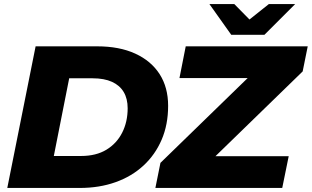

<svg xmlns="http://www.w3.org/2000/svg" viewBox="-20 -929 1541 949"><path d="M16 0 156 -700H460Q570 -700 648.5 -664Q727 -628 769 -562.5Q811 -497 811 -406Q811 -313 779 -238.5Q747 -164 689 -110.5Q631 -57 551 -28.5Q471 0 374 0ZM246 -158H380Q455 -158 506 -189Q557 -220 584 -273.5Q611 -327 611 -394Q611 -441 591.5 -474Q572 -507 533.5 -524.5Q495 -542 438 -542H322ZM748 0 773 -124 1276 -613 1293 -543H867L898 -700H1501L1476 -576L973 -87L956 -157H1407L1375 0ZM1123 -757 1015 -909H1138L1261 -784H1152L1309 -909H1439L1287 -757Z"/></svg>

Font: Montserrat Thin ExtraBold
Style: Italic
Weight: 800
Italic angle: -11.3°
Version: Version 9.000